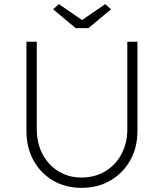

<svg xmlns="http://www.w3.org/2000/svg" viewBox="-20 -902 793 929"><path d="M108 -268V-700H158V-277Q158 -209 186 -156Q214 -103 263 -73Q312 -43 374 -43Q439 -43 489 -73Q539 -103 567.5 -156Q596 -209 596 -277V-700H645V-268Q645 -188 610 -126Q575 -64 514 -28.5Q453 7 374 7Q297 7 236.5 -28.5Q176 -64 142 -126Q108 -188 108 -268ZM346 -766 237 -857 265 -882 377 -805 489 -882 517 -857 408 -766Z"/></svg>

Font: Mach ExtraLight
Style: Regular
Weight: 250
Version: Version 1.002